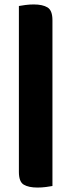

<svg xmlns="http://www.w3.org/2000/svg" viewBox="-20 -703 321 864"><path d="M216 134Q206 136 187 138.5Q168 141 149 141Q109 141 87 128Q65 115 65 71V-676Q75 -678 94 -680.5Q113 -683 132 -683Q172 -683 194 -669.5Q216 -656 216 -612Z"/></svg>

Font: Baloo Bhaijaan
Style: Regular
Weight: 400
Designer: Devika Bhansali and Ek Type
Foundry: Ek Type
Version: Version 1.443;PS 1.000;hotconv 16.6.51;makeotf.lib2.5.65220;